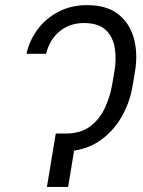

<svg xmlns="http://www.w3.org/2000/svg" viewBox="-20 -742 568 762"><path d="M229 -212H240.1Q300.4 -212 338.1 -240.6Q375.7 -269.2 396.1 -313.2Q416.5 -357.2 424.7 -403.8L434.3 -459.2Q442.5 -507.8 435.5 -551.5Q428.6 -595.2 399.7 -622.9Q370.7 -650.6 312.1 -650.6Q255.7 -650.2 216.1 -617.2Q176.5 -584.2 163 -528.4H85.2Q96.9 -582.4 130 -626.2Q163 -670.1 212.9 -695.8Q262.8 -721.6 324.9 -721.6Q405.2 -721.6 450.8 -684.5Q496.4 -647.4 511.9 -587.5Q527.3 -527.7 516 -459.2L506.7 -403.8Q496.8 -341.6 467.2 -286.4Q437.5 -231.2 389 -192.8Q340.6 -154.5 274.1 -144.2L250.4 0H166.2L201.3 -212Z"/></svg>

Font: Inter Light  BETA
Style: Italic
Weight: 300
Italic angle: 9.39999°
Designer: Rasmus Andersson
Foundry: rsms
Version: Version 3.011;git-f93a4a705